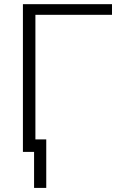

<svg xmlns="http://www.w3.org/2000/svg" viewBox="-20 -731 592 924"><path d="M519 -659.7H150.4V0H90.3V-710.9H519ZM202.6 173.3H144V-60.1H202.6Z"/></svg>

Font: Melbourne
Style: Light
Weight: 300
Designer: Google
Version: Version 2.000980; 2014